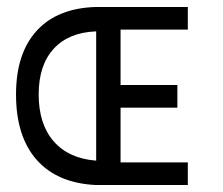

<svg xmlns="http://www.w3.org/2000/svg" viewBox="-20 -531 640 551"><path d="M256 -511H519V-446H326V-287H489V-222H326V-65H519V0H256Q145 -5 85.5 -72Q26 -139 26 -260Q26 -378 85.5 -443Q145 -508 256 -511ZM91 -260Q91 -175 134 -125.5Q177 -76 256 -70V-441Q177 -438 134 -391Q91 -344 91 -260Z"/></svg>

Font: Orbit
Style: Regular
Weight: 400
Designer: Sooun Cho
Foundry: JAMO
Version: Version 1.000; ttfautohint (v1.8.4.7-5d5b);gftools[0.9.29]